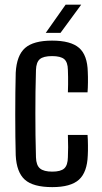

<svg xmlns="http://www.w3.org/2000/svg" viewBox="-20 -778 430 806"><path d="M265 -390.5Q265.5 -406 265.8 -422.5Q266 -439 265.8 -455.2Q265.5 -471.5 265 -484.5Q264.5 -517 249.5 -529.8Q234.5 -542.5 198.5 -542.5Q162 -542.5 147 -529.5Q132 -516.5 131 -484Q129.5 -437.5 129 -392.2Q128.5 -347 128.5 -302Q128.5 -257 129 -211.2Q129.5 -165.5 131 -117.5Q132 -84 148 -70.8Q164 -57.5 199.5 -57.5Q235 -57.5 249.8 -71Q264.5 -84.5 265 -118Q266 -138.5 266 -160.2Q266 -182 265 -211.5H347.5Q349 -194 349.2 -168.5Q349.5 -143 348.5 -126Q346 -55 311.5 -23.8Q277 7.5 199.5 7.5Q119 7.5 84.2 -23.8Q49.5 -55 46 -126Q45 -161 44.5 -205.2Q44 -249.5 44 -297.2Q44 -345 44.5 -390.2Q45 -435.5 46 -473Q50 -545.5 85.2 -576.5Q120.5 -607.5 198.5 -607.5Q277 -607.5 312 -577Q347 -546.5 348.5 -476Q349.5 -456 349.2 -432.5Q349 -409 347.5 -390.5ZM172 -640 255.5 -758.5H321L234 -640Z"/></svg>

Font: Big Shoulders
Style: Regular
Weight: 400
Designer: Patric King
Foundry: XO Type Co
Version: Version 2.002